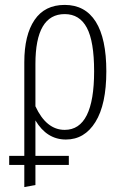

<svg xmlns="http://www.w3.org/2000/svg" viewBox="-20 -552 507 775"><path d="M246.1 11.2Q168.9 11.2 123 -65.9V77.1H257.8V113.8H123V194.8L78.1 203.1V113.8H17.1V77.1H78.1V-300.8Q78.1 -410.6 119.4 -471.4Q160.6 -532.2 241.2 -532.2Q323.7 -532.2 366.5 -464.4Q409.2 -396.5 409.2 -264.2Q409.2 -130.4 365.2 -59.6Q321.3 11.2 246.1 11.2ZM241.2 -495.1Q123 -495.1 123 -293.9V-123Q167 -27.8 241.2 -27.8Q359.9 -27.8 359.9 -264.2Q359.9 -384.8 330.6 -439.9Q301.3 -495.1 241.2 -495.1Z"/></svg>

Font: Fira Sans Compressed ExtraLight
Style: Regular
Weight: 250
Width: 1
Designer: Carrois Corporate & Edenspiekermann AG
Foundry: Carrois Corporate GbR & Edenspiekermann AG
Version: Version 4.203;PS 004.203;hotconv 1.0.88;makeotf.lib2.5.64775